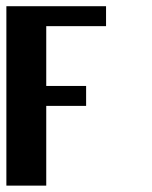

<svg xmlns="http://www.w3.org/2000/svg" viewBox="-20 -582 478 602"><path d="M250 -312.5H125V-500H312.5V-562.5H0V0H125V-250H250Z"/></svg>

Font: Chicago Kare
Style: Regular
Weight: 400
Designer: Duane King
Version: Version 1.001;hotconv 1.0.109;makeotfexe 2.5.65596